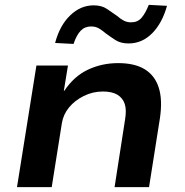

<svg xmlns="http://www.w3.org/2000/svg" viewBox="-20 -771 762 791"><path d="M50 0 130 -501H260L243 -397H245Q285 -457 342.5 -484Q400 -511 467 -511Q535 -511 576.5 -485.5Q618 -460 634 -410Q650 -360 639 -285L594 0H452L495 -277Q502 -318 494 -342.5Q486 -367 464 -380.5Q442 -394 404 -394Q362 -394 325 -375.5Q288 -357 264.5 -328.5Q241 -300 235 -264L193 0ZM283 -590 207 -594Q226 -666 269 -707.5Q312 -749 366 -749Q399 -749 421 -734Q443 -719 463 -705Q475 -694 489 -686.5Q503 -679 520 -679Q547 -679 563 -697.5Q579 -716 593 -751L668 -747Q648 -675 606.5 -633.5Q565 -592 510 -592Q477 -592 455.5 -606Q434 -620 415 -634Q401 -646 387.5 -654Q374 -662 355 -662Q329 -662 312 -644Q295 -626 283 -590Z"/></svg>

Font: Nunito Sans 7pt SemiExpanded
Style: Bold Italic
Weight: 700
Width: 6
Italic angle: -9°
Designer: Vernon Adams
Foundry: Vernon Adams
Version: Version 3.101;gftools[0.9.27]